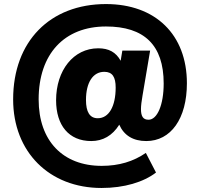

<svg xmlns="http://www.w3.org/2000/svg" viewBox="-20 -830 980 941"><path d="M477.5 91.3C588.9 91.3 683.6 62.5 744.6 15.6L694.8 -80.6C633.8 -38.6 563 -17.1 478.5 -17.1C288.1 -17.1 169.4 -139.6 169.4 -342.8C169.4 -565.9 295.4 -700.2 499.5 -700.2C686.5 -700.2 782.2 -609.4 782.2 -420.9C782.2 -315.4 750.5 -243.2 708 -243.2C682.1 -243.2 670.9 -258.8 670.9 -295.4C670.9 -312 673.8 -335 678.7 -362.8L715.8 -582H579.6L571.3 -532.2C548.3 -574.2 513.2 -593.3 461.4 -593.3C340.3 -593.3 254.9 -485.4 254.9 -338.4C254.9 -215.8 317.4 -138.7 427.2 -138.7C483.9 -138.7 530.8 -165 564.5 -218.8C587.9 -166 632.8 -138.7 696.8 -138.7C817.4 -138.7 896 -248.5 896 -421.9C896 -660.6 741.7 -810.1 499.5 -810.1C225.1 -810.1 44.4 -627.4 44.4 -342.8C44.4 -85 221.7 91.3 477.5 91.3ZM459 -250.5C419.9 -250.5 401.4 -281.7 401.4 -339.8C401.4 -425.8 435.5 -478 491.2 -478C530.8 -478 546.9 -452.6 546.9 -400.9C546.9 -308.6 513.7 -250.5 459 -250.5Z"/></svg>

Font: Winston ExtraBold
Style: Regular
Weight: 800
Designer: Vernon Adams, Kim Jin-seong, David Berlow, Cristiano Sobral
Foundry: The Winston Project Authors
Version: Version 3.004